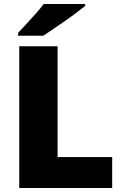

<svg xmlns="http://www.w3.org/2000/svg" viewBox="-20 -947 622 967"><path d="M77 0V-714H270V-156H545V0ZM409 -917Q391 -903 364 -882.5Q337 -862 306 -840.5Q275 -819 246.5 -799.5Q218 -780 198 -767H71V-781Q88 -800 112 -825.5Q136 -851 160 -878Q184 -905 200 -927H409Z"/></svg>

Font: Noto Sans Ethiopic Black
Style: Regular
Weight: 900
Designer: Monotype Design Team
Foundry: Monotype Imaging Inc.
Version: Version 2.102; ttfautohint (v1.8.4.7-5d5b)